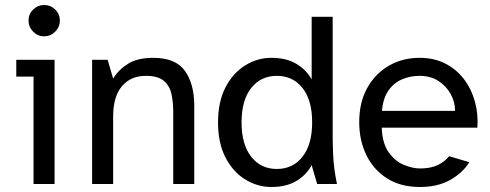

<svg xmlns="http://www.w3.org/2000/svg" viewBox="-20 -735 1956 767"><path d="M156 -590Q131 -590 112.5 -608.5Q94 -627 94 -653Q94 -679 112.5 -697Q131 -715 156 -715Q182 -715 200.5 -697Q219 -679 219 -653Q219 -627 200.5 -608.5Q182 -590 156 -590ZM114 0V-429H45V-496H198V0Z M348 0V-496H410L432 -421Q453 -456 491 -480Q529 -504 592 -504Q682 -504 719 -451.5Q756 -399 756 -314V0H672V-289Q672 -327 665 -359.5Q658 -392 634.5 -412Q611 -432 563 -432Q502 -432 467 -390.5Q432 -349 432 -269V0Z M1064 12Q1008 12 959 -18.5Q910 -49 880.5 -106.5Q851 -164 851 -246Q851 -328 880.5 -385.5Q910 -443 959 -473.5Q1008 -504 1064 -504Q1123 -504 1163 -480.5Q1203 -457 1225 -418V-668H1309V-187Q1309 -162 1311 -113.5Q1313 -65 1326 0H1247L1225 -75Q1203 -35 1163 -11.5Q1123 12 1064 12ZM1086 -60Q1150 -60 1188.5 -109Q1227 -158 1227 -246Q1227 -335 1188.5 -383.5Q1150 -432 1086 -432Q1022 -432 983.5 -383.5Q945 -335 945 -246Q945 -158 983.5 -109Q1022 -60 1086 -60Z M1658 12Q1580 12 1526 -22.5Q1472 -57 1443.5 -115.5Q1415 -174 1415 -247Q1415 -326 1447 -383.5Q1479 -441 1533.5 -472.5Q1588 -504 1656 -504Q1715 -504 1760 -480.5Q1805 -457 1834.5 -417.5Q1864 -378 1877.5 -328Q1891 -278 1887 -225H1505Q1507 -163 1532.5 -127Q1558 -91 1593 -76.5Q1628 -62 1658 -62Q1700 -62 1728.5 -75.5Q1757 -89 1774 -111L1855 -87Q1828 -44 1778 -16Q1728 12 1658 12ZM1506 -292H1798Q1798 -327 1780.5 -359Q1763 -391 1731.5 -411.5Q1700 -432 1656 -432Q1619 -432 1586 -418Q1553 -404 1531.5 -373Q1510 -342 1506 -292Z"/></svg>

Font: Atkinson Hyperlegible
Style: Regular
Weight: 400
Designer: Elliott Scott, Megan Eiswerth, Linus Boman, Theodore Petrosky
Foundry: Braille Institute
Version: Version 1.006; ttfautohint (v1.8.3)